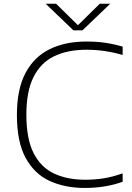

<svg xmlns="http://www.w3.org/2000/svg" viewBox="-20 -964 682 994"><path d="M419 9Q316.5 9 237.2 -27.2Q158 -63.5 112.8 -146.5Q67.5 -229.5 67.5 -369Q67.5 -501.5 111.8 -585.5Q156 -669.5 236.8 -709.2Q317.5 -749 427.5 -749Q480.5 -749 525 -742.5Q569.5 -736 615 -722.5V-679.5Q570.5 -692.5 523.5 -699.5Q476.5 -706.5 428 -706.5Q330 -706.5 260.2 -672.8Q190.5 -639 153.5 -565Q116.5 -491 116.5 -371Q116.5 -244 154.5 -170.2Q192.5 -96.5 261 -65Q329.5 -33.5 420.5 -33.5Q470 -33.5 515.2 -40.5Q560.5 -47.5 615 -66.5V-23Q526.5 9 419 9ZM360 -807 216.5 -944.5H270.5L383.5 -833.5L496.5 -944.5H550.5L407 -807Z"/></svg>

Font: Encode Sans Expanded Expanded ExtraLight
Style: Regular
Weight: 200
Width: 7
Designer: Multiple Designers
Foundry: Impallari Type
Version: Version 3.000; ttfautohint (v1.8.3) -l 8 -r 50 -G 200 -x 14 